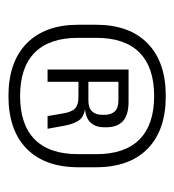

<svg xmlns="http://www.w3.org/2000/svg" viewBox="1 -689 412 454"><g transform="rotate(90 207.0 -462.0)"><path d="M207 -276Q126.5 -276 82.5 -319.2Q38.5 -362.5 38.5 -441.5V-482.5Q38.5 -562 82.5 -605Q126.5 -648 207 -648Q288 -648 331.8 -605Q375.5 -562 375.5 -482.5V-441.5Q375.5 -362.5 331.8 -319.2Q288 -276 207 -276ZM207 -303.5Q274.5 -303.5 309.5 -338Q344.5 -372.5 344.5 -440.5V-484Q344.5 -551.5 309.5 -586Q274.5 -620.5 207 -620.5Q139.5 -620.5 104.5 -586Q69.5 -551.5 69.5 -484V-440.5Q69.5 -372.5 104.5 -338Q139.5 -303.5 207 -303.5ZM254.5 -368.5 248.5 -403.5Q245 -425.5 236.5 -433.5Q228 -441.5 210 -441.5H164V-465H217.5Q235.5 -465 243.5 -473.8Q251.5 -482.5 251.5 -498V-503.5Q251.5 -518 243.8 -527Q236 -536 217.5 -536H163.5V-560H220.5Q251.5 -560 266.2 -546.8Q281 -533.5 281 -507V-502Q281 -483.5 270.8 -471.2Q260.5 -459 237.5 -457L236.5 -453.5L230.5 -458Q254.5 -456 263.8 -443.8Q273 -431.5 277.5 -407L284.5 -368.5ZM144.5 -368.5V-560H173.5V-457V-447.5V-368.5Z"/></g></svg>

Font: Anek Gurmukhi Medium Light
Style: Regular
Weight: 300
Version: Version 1.003